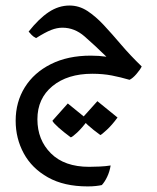

<svg xmlns="http://www.w3.org/2000/svg" viewBox="-20 -311 569 694"><path d="M296.9 362.8Q211.4 362.8 153.3 330.1Q95.2 297.4 65.9 243.4Q36.6 189.5 36.6 125.5Q36.6 57.6 69.8 4.4Q103 -48.8 164.1 -79.3Q225.1 -109.9 308.1 -109.9Q338.4 -109.9 364.7 -106Q321.8 -147.9 285.6 -179.4Q249.5 -210.9 205.6 -210.9Q186 -210.9 164.8 -202.6Q143.6 -194.3 110.4 -173.3Q100.6 -178.2 94.5 -184.6Q88.4 -190.9 83.5 -196.8Q120.6 -243.7 156.2 -267.3Q191.9 -291 231.4 -291Q265.6 -291 295.4 -271.7Q325.2 -252.4 355 -220.5Q384.8 -188.5 418 -149.4Q451.2 -110.4 492.2 -70.8Q486.3 -58.6 472.9 -43.2Q459.5 -27.8 448.2 -22.5Q417 -31.7 384.5 -38.1Q352.1 -44.4 313.5 -44.4Q224.1 -44.4 169.7 0.2Q115.2 44.9 115.2 120.1Q115.2 194.8 164.1 243.4Q212.9 292 302.2 292Q317.9 292 340.1 291Q362.3 290 379.9 287.1Q376.5 308.6 367.7 327.4Q358.9 346.2 348.1 357.9Q339.4 359.9 326.7 361.3Q314 362.8 296.9 362.8ZM342.8 177.2Q316.4 158.2 297.6 141.1Q278.8 124 275.9 117.2L332 54.7L404.8 113.8Q384.8 141.1 366.2 158.2Q347.7 175.3 342.8 177.2ZM235.8 185.5Q210 166.5 191.2 149.7Q172.4 132.8 169.4 125.5L225.1 63L298.3 122.6Q275.9 152.3 258.8 168.2Q241.7 184.1 235.8 185.5Z"/></svg>

Font: Harmattan Medium
Style: Regular
Weight: 500
Designer: George W. Nuss III and SIL International
Foundry: SIL International
Version: Version 4.000